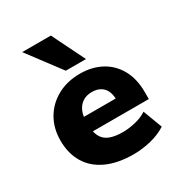

<svg xmlns="http://www.w3.org/2000/svg" viewBox="-181 -898 978 1038"><g transform="rotate(-30 308.0 -379.0)"><path d="M355 11Q255 11 186 -21Q117 -53 82 -112Q47 -171 47 -251Q47 -326 80.5 -384.5Q114 -443 175.5 -477.5Q237 -512 319 -512Q393 -512 450.5 -481Q508 -450 540.5 -391.5Q573 -333 573 -250V-207H198V-299H432L420 -285Q420 -340 395 -367Q370 -394 324 -394Q292 -394 268.5 -379.5Q245 -365 232 -337.5Q219 -310 219 -270V-255Q219 -207 234 -177.5Q249 -148 281 -135Q313 -122 363 -122Q401 -122 442.5 -132Q484 -142 514 -162L559 -43Q518 -16 463 -2.5Q408 11 355 11ZM261 -564 107 -769H286L387 -564Z"/></g></svg>

Font: Nunito Sans 9pt Black
Style: Regular
Weight: 900
Version: Version 3.101;gftools[0.9.27]